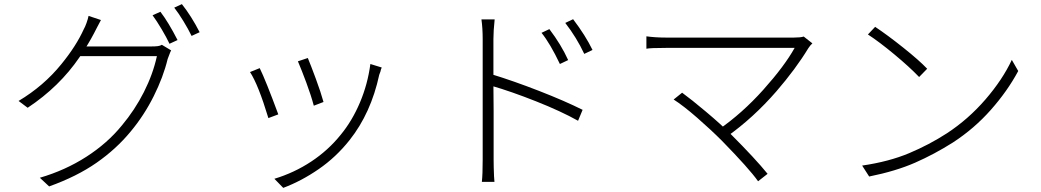

<svg xmlns="http://www.w3.org/2000/svg" viewBox="-20 -846 5040 930"><path d="M840 -652 801 -634Q787 -664 763 -704.5Q739 -745 719 -772L757 -789Q796 -738 840 -652ZM947 -690 908 -672Q892 -705 868.5 -743.5Q845 -782 824 -809L861 -826Q907 -768 947 -690ZM800 -581 792 -560Q771 -473 724.5 -380Q678 -287 613 -209Q543 -124 447.5 -57.5Q352 9 218 57L173 15Q296 -21 398 -86.5Q500 -152 570 -238Q633 -313 677 -400Q721 -487 740 -574H350L373 -621H591H670H712Q732 -621 744 -622.5Q756 -624 764 -629L809 -602Q805 -595 800 -581ZM451 -715 435 -684Q408 -632 366 -570Q268 -426 114 -324L70 -357Q192 -430 277 -535Q349 -623 386 -705Q392 -715 399 -734.5Q406 -754 409 -769L469 -749Z M1547 -352 1500 -334Q1487 -383 1464 -445Q1441 -507 1423 -549L1471 -565Q1486 -529 1510 -464Q1534 -399 1547 -352ZM1823 -500 1817 -484Q1777 -298 1673 -167Q1608 -85 1524 -27Q1440 31 1352 64L1309 20Q1405 -9 1487.5 -63.5Q1570 -118 1631 -194Q1686 -261 1723.5 -349.5Q1761 -438 1774 -536L1829 -519Q1824 -508 1823 -500ZM1328 -292 1280 -274Q1231 -436 1191 -497L1238 -516Q1267 -457 1328 -292Z M2732 -555 2692 -536Q2645 -635 2603 -687L2641 -705Q2698 -630 2732 -555ZM2850 -604 2810 -585Q2773 -664 2718 -735L2756 -753Q2816 -674 2850 -604ZM2318 -124V-224V-349V-478V-588V-657Q2318 -709 2312 -752H2376Q2370 -696 2370 -657V-553V-431Q2370 -348 2371 -308V-197V-113V-72Q2371 -40 2373 8L2375 35H2314Q2318 -2 2318 -72ZM2802 -314 2780 -261Q2698 -307 2577 -355Q2456 -403 2359 -431V-487Q2467 -454 2591.5 -405.5Q2716 -357 2802 -314Z M3895 -612Q3835 -513 3741 -404Q3629 -275 3499 -183L3459 -217Q3575 -297 3677.5 -411.5Q3780 -526 3829 -614H3560H3442H3333H3249H3205Q3130 -614 3111 -610V-670Q3155 -664 3205 -664H3438H3555H3669H3764H3826Q3858 -664 3873 -669L3915 -636Q3904 -626 3895 -612ZM3243 -364 3284 -397Q3328 -365 3400 -304.5Q3472 -244 3519 -197Q3639 -77 3698 -4L3652 32Q3609 -29 3477 -164Q3423 -218 3356.5 -276Q3290 -334 3243 -364Z M4471 -513 4432 -473Q4385 -522 4311.5 -583Q4238 -644 4184 -679L4219 -716Q4279 -676 4355.5 -615Q4432 -554 4471 -513ZM4566 -200Q4670 -268 4753 -364Q4836 -460 4881 -556L4912 -502Q4860 -405 4779.5 -314Q4699 -223 4596 -156Q4506 -99 4412.5 -58Q4319 -17 4190 9L4156 -44Q4286 -63 4383.5 -104Q4481 -145 4566 -200Z"/></svg>

Font: Merged Yaku Han JP Light
Style: Regular
Weight: 300
Designer: Ryoko NISHIZUKA 西塚涼子 (kana, bopomofo & ideographs); Paul D. Hunt (Latin, Greek & Cyrillic); Sandoll Communications 산돌커뮤니
Foundry: Adobe
Version: Version 2.004